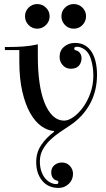

<svg xmlns="http://www.w3.org/2000/svg" viewBox="-20 -691 520 944"><path d="M282 -611Q282 -636 299.5 -653.5Q317 -671 343 -671Q368 -671 385.5 -653.5Q403 -636 403 -611Q403 -586 385.5 -568Q368 -550 343 -550Q317 -550 299.5 -568Q282 -586 282 -611ZM103 -611Q103 -636 120.5 -653.5Q138 -671 163 -671Q188 -671 206 -653.5Q224 -636 224 -611Q224 -586 206 -568Q188 -550 163 -550Q138 -550 120.5 -568Q103 -586 103 -611ZM268 233Q217 233 187.5 197.5Q158 162 158 106Q158 58 183 21.5Q208 -15 246 -43L245 -47Q214 -49 183.5 -70.5Q153 -92 129 -134Q105 -176 90 -239.5Q75 -303 75 -389V-445H4V-460H25Q62 -460 96 -462.5Q130 -465 166 -473V-412Q166 -344 174 -286.5Q182 -229 198.5 -187Q215 -145 239.5 -121.5Q264 -98 296 -98Q316 -98 341 -115.5Q366 -133 388 -163Q410 -193 424.5 -233.5Q439 -274 439 -320Q439 -364 426 -403.5Q413 -443 381 -456Q378 -458 371.5 -459.5Q365 -461 358 -461Q345 -461 345 -452Q345 -445 354 -443Q365 -441 373 -430.5Q381 -420 381 -403Q380 -381 367 -367Q354 -353 328 -353Q304 -353 288.5 -370.5Q273 -388 273 -411Q273 -443 295.5 -461.5Q318 -480 348 -480Q378 -480 398.5 -467.5Q419 -455 432 -433.5Q445 -412 451 -383.5Q457 -355 457 -324Q457 -244 422.5 -180.5Q388 -117 325 -75Q301 -59 275 -41.5Q249 -24 227 -3Q205 18 190.5 44Q176 70 176 103Q176 129 183 150Q190 171 201.5 185Q213 199 227.5 206.5Q242 214 257 214Q267 214 267 205Q267 198 258 196Q247 194 239.5 183.5Q232 173 232 156Q232 134 247.5 121Q263 108 285 108Q308 108 323.5 124.5Q339 141 339 164Q339 193 318 213Q297 233 268 233Z"/></svg>

Font: Elsie
Style: Regular
Weight: 400
Designer: Alejandro Inler
Foundry: Alejandro Inler
Version: 1.001